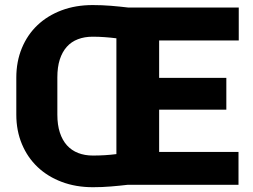

<svg xmlns="http://www.w3.org/2000/svg" viewBox="-20 -741 1014 770"><path d="M936.5 0H493.2Q460.4 3.9 425 6.8Q389.6 9.8 352.5 9.8Q284.2 9.8 227.8 -11.5Q171.4 -32.7 130.9 -71Q90.3 -109.4 67.9 -163.1Q45.4 -216.8 45.4 -281.2V-429.7Q45.4 -494.1 67.6 -547.9Q89.8 -601.6 130.1 -639.9Q170.4 -678.2 226.8 -699.5Q283.2 -720.7 351.6 -720.7Q388.7 -720.7 424.6 -717.8Q460.4 -714.8 493.2 -710.9H937.5V-578.6H618.2V-428.7H887.7V-301.3H618.2V-131.8H936.5ZM352.5 -117.2Q401.9 -117.2 446.8 -123V-587.4Q423.8 -590.3 400.1 -592Q376.5 -593.8 351.6 -593.8Q318.8 -593.8 292.5 -583.7Q266.1 -573.7 247.8 -553.2Q229.5 -532.7 219.7 -502.2Q210 -471.7 210 -430.7V-281.2Q210 -240.2 220 -209.5Q230 -178.7 248.5 -158.2Q267.1 -137.7 293.5 -127.4Q319.8 -117.2 352.5 -117.2Z"/></svg>

Font: RobotoDraft
Style: Black
Weight: 900
Designer: Google
Version: Version 2.000980w3; 2014; ttfautohint (v1.1) -l 5 -r 24 -G 4